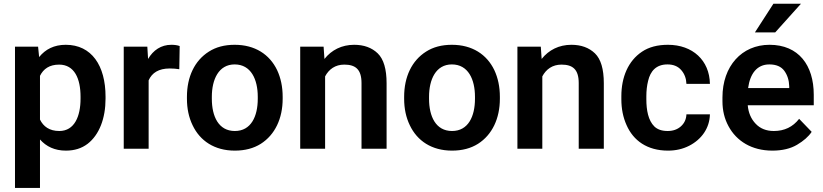

<svg xmlns="http://www.w3.org/2000/svg" viewBox="-20 -770 4261 994"><path d="M526.4 -269.5C526.4 -430.7 454.1 -538.1 320.3 -538.1C260.3 -538.1 215.3 -515.1 182.6 -474.6L177.2 -528.3H57.6V203.1H187V-47.9C219.7 -11.2 263.2 9.8 321.3 9.8C365.7 9.8 402.8 -2 433.6 -25.4C494.1 -72.3 526.4 -157.2 526.4 -259.3ZM397 -259.3C397 -168.9 366.2 -91.8 287.1 -91.8C235.8 -91.8 204.6 -115.2 187 -150.9V-377.4C204.6 -413.1 235.8 -435.5 286.1 -435.5C365.2 -435.5 397 -363.3 397 -269.5Z M910.2 -531.7C897.9 -536.1 883.8 -538.1 867.2 -538.1C814 -538.1 773.4 -510.3 746.6 -464.8L742.7 -528.3H620.6V0H749.5V-354C766.6 -393.1 801.8 -415.5 858.9 -415.5C877 -415.5 893.1 -414.1 908.2 -411.6Z M947.8 -258.8C947.8 -207.5 957.5 -162.1 977.1 -121.6C1015.6 -40.5 1090.8 9.8 1195.8 9.8C1248 9.8 1293 -2 1330.1 -25.4C1403.8 -72.3 1443.4 -156.7 1443.4 -258.8V-269C1443.4 -320.3 1433.6 -366.7 1414.6 -407.2C1375.5 -488.3 1300.3 -538.1 1194.8 -538.1C1142.6 -538.1 1098.1 -526.4 1061.5 -502.9C987.3 -456.1 947.8 -372.1 947.8 -269ZM1076.7 -269C1076.7 -358.4 1111.8 -436.5 1194.8 -436.5C1279.8 -436.5 1314.5 -358.4 1314.5 -269V-258.8C1314.5 -167.5 1279.8 -91.8 1195.8 -91.8C1111.3 -91.8 1076.7 -167.5 1076.7 -258.8Z M1762.2 -435.5C1819.3 -435.5 1851.6 -412.1 1851.6 -339.8V0H1981.4V-338.9C1981.4 -412.1 1966.3 -463.9 1935.5 -493.7C1904.8 -523.4 1863.8 -538.1 1813.5 -538.1C1749.5 -538.1 1696.3 -511.2 1659.7 -464.8L1655.3 -528.3H1534.2V0H1663.1V-374.5C1682.6 -411.6 1715.8 -435.5 1762.2 -435.5Z M2072.3 -258.8C2072.3 -207.5 2082 -162.1 2101.6 -121.6C2140.1 -40.5 2215.3 9.8 2320.3 9.8C2372.6 9.8 2417.5 -2 2454.6 -25.4C2528.3 -72.3 2567.9 -156.7 2567.9 -258.8V-269C2567.9 -320.3 2558.1 -366.7 2539.1 -407.2C2500 -488.3 2424.8 -538.1 2319.3 -538.1C2267.1 -538.1 2222.7 -526.4 2186 -502.9C2111.8 -456.1 2072.3 -372.1 2072.3 -269ZM2201.2 -269C2201.2 -358.4 2236.3 -436.5 2319.3 -436.5C2404.3 -436.5 2439 -358.4 2439 -269V-258.8C2439 -167.5 2404.3 -91.8 2320.3 -91.8C2235.8 -91.8 2201.2 -167.5 2201.2 -258.8Z M2886.7 -435.5C2943.8 -435.5 2976.1 -412.1 2976.1 -339.8V0H3106V-338.9C3106 -412.1 3090.8 -463.9 3060.1 -493.7C3029.3 -523.4 2988.3 -538.1 2938 -538.1C2874 -538.1 2820.8 -511.2 2784.2 -464.8L2779.8 -528.3H2658.7V0H2787.6V-374.5C2807.1 -411.6 2840.3 -435.5 2886.7 -435.5Z M3436.5 -91.8C3406.7 -91.8 3383.8 -99.6 3367.7 -115.2C3335.9 -146.5 3326.2 -199.7 3326.2 -256.3V-272C3326.2 -299.8 3329.1 -326.7 3335.4 -351.6C3347.2 -401.9 3377 -436.5 3435.5 -436.5C3466.3 -436.5 3489.7 -426.8 3506.8 -407.2C3523.9 -387.7 3532.7 -363.8 3533.7 -335.9H3655.3C3653.3 -457.5 3565.9 -538.1 3438 -538.1C3384.3 -538.1 3339.4 -526.4 3303.7 -502.4C3231.9 -454.6 3196.8 -370.1 3196.8 -272V-256.3C3196.8 -207 3205.6 -162.6 3223.6 -122.6C3258.8 -42 3330.6 9.8 3438.5 9.8C3478.5 9.8 3514.6 1.5 3547.4 -15.1C3611.8 -47.9 3653.8 -106.4 3655.3 -178.2H3533.7C3532.7 -152.3 3522.9 -131.8 3504.9 -115.7C3486.8 -99.6 3463.9 -91.8 3436.5 -91.8Z M3978.5 9.8C4029.8 9.8 4072.8 -0.5 4106.4 -20.5C4140.1 -40.5 4165.5 -62.5 4182.1 -87.4L4117.2 -154.8C4084.5 -112.8 4041 -91.8 3986.3 -91.8C3946.8 -91.8 3915.5 -104.5 3892.1 -129.4C3868.2 -154.3 3854.5 -186.5 3851.1 -225.1H4192.9V-279.3C4192.9 -432.6 4114.3 -538.1 3963.9 -538.1C3820.3 -538.1 3720.2 -427.7 3720.2 -265.6V-246.1C3720.2 -198.2 3730.5 -155.3 3751.5 -116.7C3793 -39.6 3871.6 9.8 3978.5 9.8ZM3962.9 -436.5C3998.5 -436.5 4024.4 -425.3 4040.5 -403.3C4056.6 -380.9 4064.9 -354.5 4065.9 -323.7V-314H3853C3863.3 -388.7 3898.9 -436.5 3962.9 -436.5ZM3993.2 -602.1 4126.5 -750.5H3983.9L3888.2 -602.1Z"/></svg>

Font: Vazirmatn SemiBold
Style: Regular
Weight: 600
Designer: Saber Rastikerdar
Foundry: Saber Rastikerdar
Version: Version 33.003